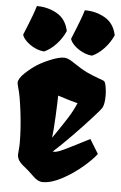

<svg xmlns="http://www.w3.org/2000/svg" viewBox="-57 -861 577 912"><g transform="rotate(5 231.5 -405.5)"><path d="M230.5 -138.7Q245.1 -141.6 266.8 -151.9Q288.6 -162.1 327.6 -182.1Q357.9 -198.2 389.6 -213.9L431.2 -146Q409.7 -117.2 366 -80.3Q322.3 -43.5 272.2 -16.8Q222.2 9.8 181.6 9.8Q168.9 9.8 156.7 3.2Q144.5 -3.4 129.9 -18.6Q117.2 -31.2 110.8 -36.6Q100.6 -45.9 91.6 -53Q82.5 -60.1 80.1 -62Q64.9 -75.7 59.3 -87.2Q53.7 -98.6 53.7 -111.8Q53.7 -120.6 55.2 -131.3Q57.1 -149.9 57.1 -165Q57.1 -233.4 47.6 -311.5Q38.1 -389.6 27.8 -423.8Q22 -443.8 22 -450.2Q22 -469.7 51 -497.1Q80.1 -524.4 107.4 -541.5Q134.3 -558.1 171.4 -573Q208.5 -587.9 232.9 -587.9Q250 -586.9 271 -573.2Q317.9 -541.5 344.5 -528.6Q371.1 -515.6 409.7 -502L423.3 -497.1Q429.2 -494.6 431.6 -492.2Q434.1 -489.7 436.3 -483.2Q438.5 -476.6 440.9 -461.9Q443.8 -444.3 443.8 -424.3Q443.8 -385.3 433.6 -366.2Q429.2 -358.4 391.6 -316.7Q354 -274.9 305.2 -224.9Q256.3 -174.8 216.3 -138.7ZM219.2 -405.8Q219.2 -378.9 215.8 -308.6Q212.4 -238.3 208 -205.1L207.5 -203.6L221.2 -223.1Q253.4 -270 276.1 -305.9Q298.8 -341.8 314 -377.9Q287.6 -383.8 219.2 -405.8ZM134.3 -608.9Q164.6 -622.1 191.7 -651.4Q218.8 -680.7 233.4 -714.8Q221.2 -771.5 178 -796.1Q134.8 -820.8 81.5 -820.8Q74.2 -796.4 65.9 -774.4Q57.6 -752.4 51.5 -737.1Q45.4 -721.7 42.5 -714.8L28.3 -679.7Q32.7 -664.6 49.1 -648.7Q65.4 -632.8 88.4 -621.6Q111.3 -610.4 134.3 -608.9ZM362.8 -608.9Q393.1 -622.1 420.2 -651.4Q447.3 -680.7 461.9 -714.8Q449.7 -771.5 406.5 -796.1Q363.3 -820.8 310.1 -820.8Q302.7 -796.4 294.4 -774.4Q286.1 -752.4 280 -737.1Q273.9 -721.7 271 -714.8L256.8 -679.7Q261.2 -664.6 277.6 -648.7Q293.9 -632.8 316.9 -621.6Q339.8 -610.4 362.8 -608.9Z"/></g></svg>

Font: Fruktur
Style: Regular
Weight: 400
Designer: Viktoriya Grabowska
Foundry: Viktoriya Grabowska
Version: Version 1.004; ttfautohint (v1.4.1)